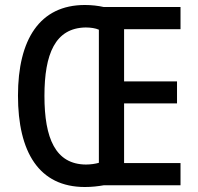

<svg xmlns="http://www.w3.org/2000/svg" viewBox="-20 -742 793 769"><path d="M320 -722C139 -722 52 -584 52 -359C52 -133 136 7 320 7C348 7 373 4 396 0H703V-89H477V-328H689V-416H477V-625H703V-714H395C373 -719 347 -722 320 -722ZM323 -632C343 -632 363 -629 376 -623V-90C363 -86 343 -83 324 -83C202 -84 158 -188 158 -358C158 -526 201 -630 323 -632Z"/></svg>

Font: Noto Sans Gurmukhi UI Condensed Medium
Style: Regular
Weight: 500
Width: 3
Designer: Jelle Bosma - Monotype Design Team
Foundry: Monotype Imaging Inc.
Version: Version 2.004